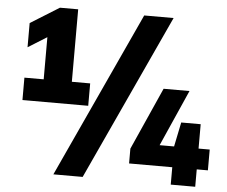

<svg xmlns="http://www.w3.org/2000/svg" viewBox="-58 -877 1196 1012"><g transform="rotate(5 540.0 -371.0)"><path d="M64 -308V-426.5H166V-649.5L66.5 -587.5V-715.5L218.5 -810H315V-426.5H412V-308ZM260.5 68 664.5 -808H820L415.5 68ZM653 -24V-102.5L800 -432H937L805 -134H881.5L908 -263H1011V-134H1070V-24H1011V68H881.5V-24Z"/></g></svg>

Font: Encode Sans XBd
Style: Regular
Weight: 800
Designer: Multiple Designers
Foundry: Impallari Type
Version: Version 3.002; ttfautohint (v1.8.3) -l 8 -r 50 -G 200 -x 14 